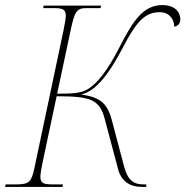

<svg xmlns="http://www.w3.org/2000/svg" viewBox="-41 -736 730 756"><path d="M-21 0H205L207 -10H164C131 -10 118 -15 118 -40C118 -54 122 -72 127 -98L182 -357C316 -357 351 -344 371 -269L424 -70C437 -21 471 0 520 0H535V-10H523C486 -10 462 -26 448 -79L399 -264C381 -334 347 -354 278 -364C327 -374 379 -426 444 -551C496 -651 530 -688 588 -688C625 -688 645 -661 645 -631C656 -632 669 -641 669 -660C669 -689 647 -716 598 -716C522 -716 481 -651 430 -551C381 -455 341 -408 308 -387C281 -370 254 -367 184 -367L237 -616C253 -693 262 -704 299 -704H355L357 -714H131L129 -704H172C205 -704 218 -699 218 -675C218 -665 216 -650 209 -616L94 -72C83 -21 74 -10 24 -10H-19Z"/></svg>

Font: Noto Serif Display Thin
Style: Italic
Weight: 100
Italic angle: -12°
Designer: Monotype Design Team
Foundry: Monotype Imaging Inc.
Version: Version 2.009